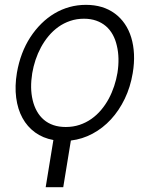

<svg xmlns="http://www.w3.org/2000/svg" viewBox="-20 -573 650 796"><path d="M50.1 -271.3Q64.6 -355.1 105.5 -418.3Q126.1 -449.9 151.5 -475Q176.8 -500 206.1 -517.4Q235.4 -534.8 268.3 -543.9Q301.1 -552.9 336.3 -552.9Q407.3 -552.9 456 -517Q480.1 -499.3 497.3 -474.1Q514.6 -448.9 524.1 -417.4Q533.7 -386 535.5 -348.7Q537.3 -311.4 530.2 -269.5Q520.6 -212 497.2 -163.4Q473.7 -114.7 440 -78.1Q406.2 -41.5 363.8 -18.8Q321.4 3.9 273.8 9.6L242.2 203.1H169.4L201.3 7.5Q158 -0.4 125.5 -24Q93 -47.6 73.2 -83.8Q53.3 -120 47.1 -167.8Q40.8 -215.6 50.1 -271.3ZM115.4 -158Q121.4 -132.5 133 -111.9Q144.5 -91.3 161.6 -76.7Q178.6 -62.1 201.3 -54.3Q224.1 -46.5 252.5 -46.5Q283.4 -46.5 310 -55.4Q336.6 -64.3 359 -80.1Q381.4 -95.9 399.3 -117.2Q417.3 -138.5 430.8 -163.5Q444.2 -188.6 453.3 -216.1Q462.4 -243.6 467 -271.3Q476.6 -333.1 464.5 -383.2Q458.8 -408.7 447.4 -429.3Q436.1 -449.9 418.9 -464.7Q401.6 -479.4 378.9 -487.4Q356.2 -495.4 328.1 -495.4Q297.6 -495.4 271 -486.3Q244.3 -477.3 221.9 -461.3Q199.6 -445.3 181.6 -423.8Q163.7 -402.3 150 -377.1Q136.4 -351.9 127.3 -324.6Q118.3 -297.2 113.6 -269.5Q108.7 -238.3 109 -210.9Q109.4 -183.6 115.4 -158Z"/></svg>

Font: Inter P Light
Style: Italic
Weight: 300
Italic angle: 9.39999°
Designer: Rasmus Andersson
Foundry: rsms
Version: Version 3.018;git-588b23468